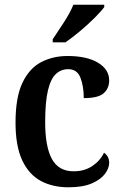

<svg xmlns="http://www.w3.org/2000/svg" viewBox="-20 -786 519 816"><path d="M271 10Q204 10 153.5 -17Q103 -44 74.5 -104.5Q46 -165 46 -265Q46 -373 75.5 -434.5Q105 -496 155 -522Q205 -548 267 -548Q349 -548 396.5 -519.5Q444 -491 444 -444Q444 -411 421 -390Q398 -369 336 -369Q336 -419 322 -455.5Q308 -492 270 -492Q240 -492 218 -472Q196 -452 184 -403Q172 -354 172 -266Q172 -163 200.5 -110.5Q229 -58 293 -58Q339 -58 372.5 -80.5Q406 -103 422 -137Q444 -122 444 -94Q444 -71 426 -47Q408 -23 370 -6.5Q332 10 271 10ZM204 -619Q225 -650 251.5 -691Q278 -732 292 -766H423V-756Q411 -739 382.5 -710.5Q354 -682 320 -653.5Q286 -625 258 -606H204Z"/></svg>

Font: Noto Serif Bengali SemiCondensed SemiBold
Style: Regular
Weight: 600
Width: 4
Designer: Juan Bruce, Universal Thirst, Indian Type Foundry and the Monotype Design Team.
Foundry: Monotype Imaging Inc.
Version: Version 2.003; ttfautohint (v1.8.4.7-5d5b)